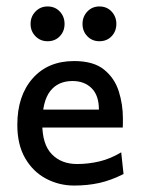

<svg xmlns="http://www.w3.org/2000/svg" viewBox="-20 -572 443 601"><path d="M211.9 8.8Q165 8.8 124.3 -12.7Q83.5 -34.2 58.8 -76.7Q34.2 -119.1 34.2 -181.2Q34.2 -272 82 -326.4Q129.9 -380.9 211.9 -380.9Q272.9 -380.9 305.9 -354Q338.9 -327.1 351.8 -286.1Q364.7 -245.1 364.7 -202.1Q364.7 -197.3 364.7 -187.7Q364.7 -178.2 364.3 -172.9H88.9V-229H289.6Q289.6 -273.4 266.8 -295.9Q244.1 -318.4 207 -318.4Q161.6 -318.4 137 -286.6Q112.3 -254.9 112.3 -184.6Q112.3 -120.1 142.1 -89.4Q171.9 -58.6 221.2 -58.6Q256.8 -58.6 291 -66.7Q325.2 -74.7 359.4 -95.2L366.7 -27.3Q327.1 -7.3 290.8 0.7Q254.4 8.8 211.9 8.8ZM128.9 -442.9Q106.4 -442.9 91.1 -458.5Q75.7 -474.1 75.7 -497.1Q75.7 -520 91.1 -535.9Q106.4 -551.8 128.9 -551.8Q152.3 -551.8 167.2 -535.9Q182.1 -520 182.1 -497.1Q182.1 -474.1 167.2 -458.5Q152.3 -442.9 128.9 -442.9ZM291 -442.9Q268.6 -442.9 253.4 -458.5Q238.3 -474.1 238.3 -497.1Q238.3 -520 253.4 -535.9Q268.6 -551.8 291 -551.8Q314.5 -551.8 329.3 -535.9Q344.2 -520 344.2 -497.1Q344.2 -474.1 329.3 -458.5Q314.5 -442.9 291 -442.9Z"/></svg>

Font: Harmattan Medium
Style: Regular
Weight: 500
Designer: George W. Nuss III and SIL International
Foundry: SIL International
Version: Version 4.000